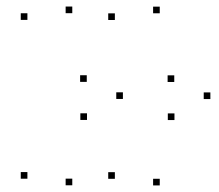

<svg xmlns="http://www.w3.org/2000/svg" viewBox="-20 -556 660 578"><path d="M505.2 -194.6V-214.6H485.2V-194.6ZM613.3 -257.8V-277.8H593.3V-257.8ZM460.9 -516V-536H440.9V-516ZM325.8 -495.8V-515.8H305.8V-495.8ZM613.3 -257.8V-277.8H593.3V-257.8ZM504.6 -309.2V-329.2H484.6V-309.2ZM325.8 -17.7V-37.7H305.8V-17.7ZM460.9 2.2V-17.8H440.9V2.2ZM241.9 -194.9V-214.9H221.9V-194.9ZM350 -258.1V-278.1H330V-258.1ZM197.6 -516.3V-536.3H177.6V-516.3ZM62.5 -496.1V-516.1H42.5V-496.1ZM350 -258.1V-278.1H330V-258.1ZM241.2 -309.5V-329.5H221.2V-309.5ZM62.5 -18V-38H42.5V-18ZM197.6 1.8V-18.2H177.6V1.8Z"/></svg>

Font: Monaspace Xenon Dots Var
Style: Regular
Weight: 400
Designer: Riley Cran and the Lettermatic Team
Version: Version 1.100 (Monaspace Xenon Dots)